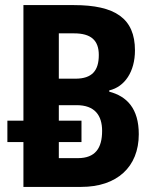

<svg xmlns="http://www.w3.org/2000/svg" viewBox="-20 -734 609 754"><path d="M72 0H299C439 0 525 -78 525 -207C525 -308 478 -356 409 -374V-379C470 -393 510 -453 510 -536C510 -662 432 -714 270 -714H72V-260H9V-176H72ZM211 -425V-603H271C337 -603 368 -576 368 -518C368 -457 342 -425 276 -425ZM211 -113V-176H300V-260H211V-321H281C352 -321 381 -281 381 -220C381 -152 354 -113 286 -113Z"/></svg>

Font: Noto Sans Display SemiCondensed
Style: Bold
Weight: 700
Width: 4
Designer: Monotype Design Team
Foundry: Monotype Imaging Inc.
Version: Version 1.900